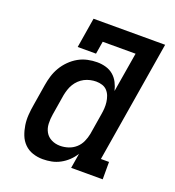

<svg xmlns="http://www.w3.org/2000/svg" viewBox="-135 -841 869 955"><g transform="rotate(20 300.0 -363.5)"><path d="M198 8Q170 8 144.5 -0.5Q119 -9 100.5 -27.5Q82 -46 72.5 -70.5Q63 -95 59 -121.5Q55 -148 57 -176Q59 -204 64 -232L82 -342Q86 -367 93.5 -391.5Q101 -416 114.5 -439Q128 -462 147.5 -481.5Q167 -501 190 -514Q213 -527 238.5 -532.5Q264 -538 289 -538Q313 -538 335.5 -531.5Q358 -525 375 -510.5Q392 -496 402.5 -475.5Q413 -455 418 -433L453 -643H279L268 -576H171L197 -735H576L470 -92H513V0H346L359 -79Q346 -58 328 -41Q310 -24 288.5 -12.5Q267 -1 244 3.5Q221 8 198 8ZM256 -84Q278 -84 299.5 -91Q321 -98 338 -113Q355 -128 364.5 -149Q374 -170 378 -191L396 -301Q399 -318 400 -334.5Q401 -351 399 -367Q397 -383 391.5 -398Q386 -413 375.5 -424.5Q365 -436 349.5 -441Q334 -446 317 -446Q302 -446 286 -442.5Q270 -439 255.5 -431.5Q241 -424 229 -412.5Q217 -401 208.5 -387Q200 -373 195 -357.5Q190 -342 187 -327L169 -217Q165 -193 166 -168.5Q167 -144 178 -124.5Q189 -105 210 -94.5Q231 -84 256 -84Q256 -84 256 -84Q256 -84 256 -84Z"/></g></svg>

Font: Iosevka Curly Slab SmBdExObl
Style: Regular
Weight: 600
Width: 7
Italic angle: -9°
Monospace: yes
Designer: Belleve Invis
Foundry: Belleve Invis
Version: Version 11.1.0; ttfautohint (v1.8.3)